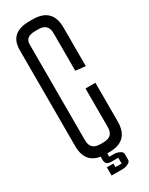

<svg xmlns="http://www.w3.org/2000/svg" viewBox="-212 -744 692 890"><g transform="rotate(-30 134.0 -299.0)"><path d="M248 -304V-97Q248 7 143 7H125Q20 7 20 -97V-611Q20 -704 125 -704H143Q248 -704 248 -600V-393L195 -399V-600Q195 -651 143 -651H125Q73 -651 73 -611V-97Q73 -46 125 -46H143Q195 -46 195 -97V-304ZM132 -1V25H158Q172 25 186.5 32Q201 39 201 50V81Q201 92 186.5 99Q172 106 158 106H98V62H133V81H166V50H129Q98 50 98 23V-1Z"/></g></svg>

Font: Karantina Light
Style: Regular
Weight: 300
Designer: Rony Koch
Foundry: Rony Koch
Version: Version 1.000; ttfautohint (v1.8.3)